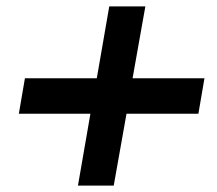

<svg xmlns="http://www.w3.org/2000/svg" viewBox="-20 -638 680 601"><path d="M336 -57H224L263 -282H39L58 -393H283L322 -618H435L395 -393H620L601 -282H376Z"/></svg>

Font: Open Sauce One ExtraBold Italic
Style: Regular
Weight: 800
Italic angle: -10°
Designer: Alfredo Marco Pradil
Foundry: Creative Sauce Fz LLC
Version: Version 1.477